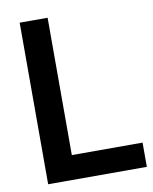

<svg xmlns="http://www.w3.org/2000/svg" viewBox="-83 -803 689 866"><g transform="rotate(-10 261.0 -370.0)"><path d="M67 0V-740H195V-111H519V0Z"/></g></svg>

Font: Encode Sans Semi Condensed SmBd
Style: Regular
Weight: 600
Width: 4
Designer: Multiple Designers
Foundry: Impallari Type
Version: Version 2.000